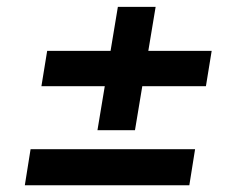

<svg xmlns="http://www.w3.org/2000/svg" viewBox="-20 -577 713 567"><path d="M439.6 -556.8H328.1L306.5 -426.8H119.3L102.3 -322.4H289.4L267.8 -192.5H378.6L400.2 -322.4H588.1L605.1 -426.8H418ZM539.1 -29.8 556.1 -136.4H70.3L53.3 -29.8Z"/></svg>

Font: Riot Sans 2.0
Style: Bold Italic
Weight: 600
Italic angle: -9.39999°
Designer: Rasmus Andersson
Foundry: rsms
Version: Version 3.006;hotconv 1.0.109;makeotfexe 2.5.65596